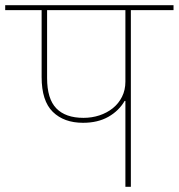

<svg xmlns="http://www.w3.org/2000/svg" viewBox="-40 -718 687 738"><path d="M442 -330H439Q417 -292 376.5 -269Q336 -246 279 -246Q206 -246 163 -288Q120 -330 120 -422V-679H-20V-698H627V-679H463V0H442ZM141 -418Q141 -338 176.5 -301.5Q212 -265 281 -265Q313 -265 342 -274.5Q371 -284 393.5 -302Q416 -320 429 -346Q442 -372 442 -404V-679H141Z"/></svg>

Font: IBM Plex Sans Devanagari Thin
Style: Regular
Weight: 100
Designer: Mike Abbink, Paul van der Laan, Pieter van Rosmalen, Erin McLaughlin
Foundry: Bold Monday
Version: Version 1.1